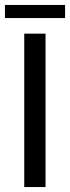

<svg xmlns="http://www.w3.org/2000/svg" viewBox="-53 -756 283 776"><path d="M45 -620H131V0H45ZM-33 -683V-736H210V-683Z"/></svg>

Font: Smooch Sans Thin SemiBold
Style: Regular
Weight: 600
Version: Version 1.010